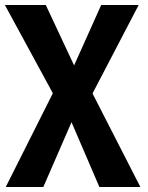

<svg xmlns="http://www.w3.org/2000/svg" viewBox="-21 -559 590 768"><path d="M376.5 189H540.5L349.1 -185.1L533.7 -539.1H383.8L275.4 -297.4L162.1 -539.1H-1.5L190.4 -186L2 189H152.3L265.1 -70.3Z"/></svg>

Font: Winston ExtraBold
Style: Regular
Weight: 800
Designer: Vernon Adams, Kim Jin-seong, David Berlow, Cristiano Sobral
Foundry: The Winston Project Authors
Version: Version 3.004